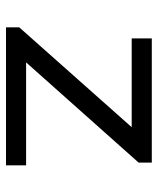

<svg xmlns="http://www.w3.org/2000/svg" viewBox="37 -563 526 640"><g transform="rotate(90 300.0 -243.0)"><path d="M71 0V-44L404 -419H108V-486H522V-442L188 -67H531V0Z"/></g></svg>

Font: Source Code Pro
Style: Regular
Weight: 400
Monospace: yes
Designer: Paul D. Hunt, Teo Tuominen
Foundry: Adobe Systems Incorporated
Version: Version 1.018;hotconv 1.0.116;makeotfexe 2.5.65601